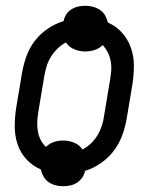

<svg xmlns="http://www.w3.org/2000/svg" viewBox="-20 -592 540 664"><path d="M198 52Q184 52 171 48.5Q158 45 147.5 37.5Q137 30 130.5 18.5Q124 7 121 -6Q93 -18 72 -40.5Q51 -63 41 -92.5Q31 -122 31 -154.5Q31 -187 36 -219L56 -339Q61 -368 71 -396.5Q81 -425 99.5 -449.5Q118 -474 144 -492Q170 -510 200 -519Q202 -531 209 -542Q216 -553 227.5 -560Q239 -567 251 -569.5Q263 -572 275 -572Q289 -572 302 -568.5Q315 -565 326 -557.5Q337 -550 343.5 -538.5Q350 -527 353 -514Q381 -502 401.5 -479.5Q422 -457 432.5 -427.5Q443 -398 443 -365.5Q443 -333 438 -301L418 -181Q413 -152 402.5 -123.5Q392 -95 373.5 -70.5Q355 -46 329 -28Q303 -10 274 -1Q272 11 264.5 22Q257 33 246 40Q235 47 222.5 49.5Q210 52 198 52ZM265 -75Q281 -83 295 -96.5Q309 -110 318 -125.5Q327 -141 332.5 -158Q338 -175 340 -192L360 -312Q363 -329 364.5 -346Q366 -363 363 -379.5Q360 -396 353 -410.5Q346 -425 335 -436Q323 -424 307 -419Q291 -414 275 -414Q255 -414 237 -421.5Q219 -429 208 -445Q192 -437 178.5 -423.5Q165 -410 155.5 -394.5Q146 -379 141 -362Q136 -345 133 -328L113 -208Q110 -191 109 -174Q108 -157 110.5 -140.5Q113 -124 120 -109.5Q127 -95 139 -84Q151 -96 166.5 -101Q182 -106 198 -106Q218 -106 236.5 -98.5Q255 -91 265 -75Z"/></svg>

Font: Iosevka Algr
Style: Italic
Weight: 400
Italic angle: -9°
Monospace: yes
Designer: Belleve Invis
Foundry: Belleve Invis
Version: Version 26.0.2; ttfautohint (v1.8.3)